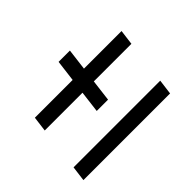

<svg xmlns="http://www.w3.org/2000/svg" viewBox="-82 -606 744 744"><g transform="rotate(-45 290.0 -234.0)"><path d="M530 -280H324L313 -191H251L262 -280H55L63 -342H270L281 -430H343L332 -342H538ZM500 -38H25L33 -100H508Z"/></g></svg>

Font: Kulim Park Light
Style: Italic
Weight: 300
Italic angle: -8°
Designer: Noponies / Dale Sattler
Foundry: Noponies
Version: Version 1.000; ttfautohint (v1.8.3)